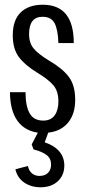

<svg xmlns="http://www.w3.org/2000/svg" viewBox="-20 -552 366 812"><path d="M45 164 98 150Q102 170 115 181Q128 192 147 192Q170 192 183 179Q196 166 196 144Q196 118 177 103.5Q158 89 122 80L114 59L140 9Q84 1 53.5 -41.5Q23 -84 22 -162H88Q88 -103 105.5 -72.5Q123 -42 163 -42Q195 -42 211 -64Q227 -86 227 -123Q227 -166 206 -191Q185 -216 137 -245Q86 -276 60 -310.5Q34 -345 34 -403Q34 -467 67.5 -499.5Q101 -532 161 -532Q292 -532 292 -370H227Q225 -428 210.5 -454.5Q196 -481 160 -481Q103 -481 103 -408Q103 -369 123.5 -345.5Q144 -322 187 -296Q244 -263 271 -227Q298 -191 298 -130Q298 -70 268 -33.5Q238 3 184 9L169 50Q209 63 230.5 88Q252 113 252 148Q252 189 224.5 214.5Q197 240 152 240Q112 240 83 220.5Q54 201 45 164Z"/></svg>

Font: Mona Sans Condensed
Style: Regular
Weight: 400
Width: 3
Designer: Deni Anggara
Foundry: GitHub
Version: Version 2.000